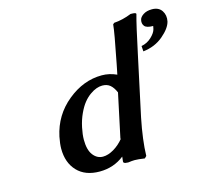

<svg xmlns="http://www.w3.org/2000/svg" viewBox="-102 -813 1001 934"><g transform="rotate(-15 399.0 -346.0)"><path d="M737.8 -691.9Q771.5 -691.9 786.9 -668.7Q802.2 -645.5 795.9 -615.2Q788.1 -582.5 746.3 -547.1Q704.6 -511.7 645 -504.9L643.1 -532.2Q672.4 -537.6 694.1 -558.1Q715.8 -578.6 720.2 -597.2Q722.2 -610.8 723.1 -611.8Q689.9 -611.8 679.9 -624.5Q669.9 -637.2 673.8 -654.8Q676.3 -668.9 693.6 -680.4Q710.9 -691.9 737.8 -691.9ZM408.2 -396Q394 -396 378.7 -390.6Q363.3 -385.3 345.5 -372.6Q327.6 -359.9 312.3 -340.8Q296.9 -321.8 283 -291.7Q269 -261.7 261.2 -225.1Q253.9 -190.4 253.9 -164.1Q253.9 -112.8 273.9 -86.9Q293.9 -61 323.2 -61Q349.1 -61 378.2 -78.1Q407.2 -95.2 430.2 -124L426.8 -122.1Q457 -260.7 474.1 -344.2Q462.9 -370.1 447.5 -383.1Q432.1 -396 408.2 -396ZM418.9 -444.8Q457 -444.8 493.2 -428.2Q495.1 -436 498.5 -453.9Q502 -471.7 503.9 -481Q534.2 -633.3 537.1 -669.9L543.9 -675.8Q587.4 -678.7 631.8 -696.8Q647.5 -696.8 653.6 -695.1Q659.7 -693.4 659.2 -689Q645 -638.7 615.2 -497.1L550.8 -196.8Q528.8 -88.4 526.9 -9.8L517.1 0Q483.9 -4.9 466.8 -4.9Q454.1 -4.9 434.1 -2Q426.3 -2 420.7 -3.2Q415 -4.4 412.6 -6.6Q410.2 -8.8 411.1 -11.2H410.2Q411.1 -20.5 411.6 -24.2Q412.1 -27.8 413.1 -37.1Q359.9 4.9 289.1 4.9Q216.8 4.9 176.5 -37.6Q136.2 -80.1 136.2 -150.9Q136.2 -174.8 143.1 -210Q165 -313 245.6 -378.9Q326.2 -444.8 418.9 -444.8Z"/></g></svg>

Font: Linear Smooth
Style: Bold Italic
Weight: 700
Designer: Philipp H. Poll, Flanker
Foundry: Philipp H. Poll, reworked by Flanker
Version: Version 1.061 | FøM Fix